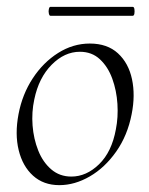

<svg xmlns="http://www.w3.org/2000/svg" viewBox="-20 -526 436 560"><path d="M153 14Q107 14 76.5 -13.5Q46 -41 34.5 -88Q23 -135 34 -193Q45 -251 75.5 -297.5Q106 -344 149.5 -371.5Q193 -399 242 -399Q293 -399 324 -370.5Q355 -342 365 -295Q375 -248 364 -193Q352 -131 319 -84Q286 -37 242 -11.5Q198 14 153 14ZM188 -11Q232 -11 269 -47Q306 -83 318 -149Q325 -184 322.5 -223Q320 -262 307.5 -296.5Q295 -331 271.5 -353Q248 -375 213 -375Q168 -375 130.5 -337Q93 -299 80 -236Q72 -199 75 -160Q78 -121 91.5 -87Q105 -53 129.5 -32Q154 -11 188 -11ZM127 -480Q124 -480 122.5 -486.5Q121 -493 122.5 -499.5Q124 -506 127 -506H367Q371 -506 372 -499.5Q373 -493 372 -486.5Q371 -480 367 -480Z"/></svg>

Font: Cormorant Light
Style: Italic
Weight: 300
Italic angle: -10°
Designer: Christian Thalmann (Catharsis Fonts)
Foundry: Catharsis Fonts
Version: Version 4.000